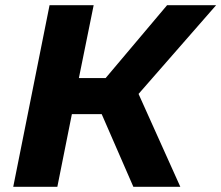

<svg xmlns="http://www.w3.org/2000/svg" viewBox="-20 -720 853 740"><path d="M171 -700H341L284 -419H387L624 -700H813L514 -358L675 0H494L372 -280H257L201 0H31Z"/></svg>

Font: Argentum Sans SemiBold
Style: Italic
Weight: 600
Italic angle: -11°
Designer: Julieta Ulanovsky (font), Cristiano Sobral (main changes and remaster)
Foundry: Julieta Ulanovsky (font), Cristiano Sobral (main changes and remaster)
Version: Version 2.007;June 15, 2022;FontCreator 14.0.0.2814 64-bit; 